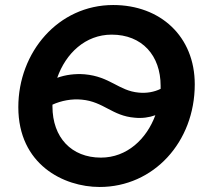

<svg xmlns="http://www.w3.org/2000/svg" viewBox="-20 -733 818 765"><path d="M377 12C592 12 756 -167 756 -397C756 -588 619 -713 431 -713C212 -713 53 -525 53 -306C53 -78 233 12 377 12ZM382 -105C265 -105 189 -185 189 -309V-316C224 -332 266 -340 306 -336C393 -328 427 -271 517 -264C546 -261 575 -265 599 -274C564 -179 486 -105 382 -105ZM317 -437C279 -440 241 -435 208 -423C242 -520 320 -595 425 -595C546 -595 620 -512 620 -391V-379C594 -366 563 -361 533 -364C453 -371 419 -428 317 -437Z"/></svg>

Font: Fixel Display 20240404 SemiBold
Style: Italic
Weight: 600
Italic angle: -10°
Designer: AlfaBravo + MacPaw
Foundry: Kyrylo Tkachov, Marchela Mozhyna, Serhii Makarenko, Maria Weinstein, Zakhar Kryvoshyya
Version: Version 1.211;Glyphs 3.2 (3225)